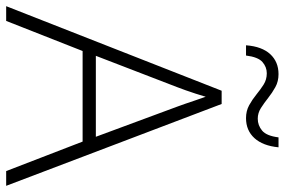

<svg xmlns="http://www.w3.org/2000/svg" viewBox="-174 -772 945 638"><g transform="rotate(90 299.0 -452.5)"><path d="M548 0 450 -254H149L49 0H0L281 -716H325L597 0ZM334 -568Q330 -579 324.5 -594.5Q319 -610 313 -628.5Q307 -647 301 -663Q296 -646 290.5 -629Q285 -612 279.5 -596.5Q274 -581 269 -568L165 -298H434ZM130 -797Q132 -824 139.5 -844Q147 -864 159.5 -877.5Q172 -891 188.5 -898Q205 -905 226 -905Q250 -905 269 -894.5Q288 -884 305 -870.5Q322 -857 338.5 -846.5Q355 -836 374 -836Q396 -836 413.5 -850.5Q431 -865 436 -905H469Q464 -853 438.5 -825Q413 -797 372 -797Q348 -797 329 -807.5Q310 -818 293.5 -831.5Q277 -845 260.5 -855.5Q244 -866 223 -866Q202 -866 185.5 -851.5Q169 -837 164 -797Z"/></g></svg>

Font: Noto Sans Oriya ExtraLight
Style: Regular
Weight: 250
Version: Version 2.003